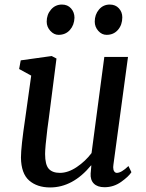

<svg xmlns="http://www.w3.org/2000/svg" viewBox="-20 -813 641 843"><path d="M185 -718Q185 -749 204 -771Q223 -793 252 -793Q277 -793 292 -776Q307 -759 307 -735Q306 -703 287 -681.5Q268 -660 237 -660Q217 -660 201 -677.5Q185 -695 185 -718ZM396 -718Q396 -749 414.5 -771Q433 -793 462 -793Q487 -793 502 -776.5Q517 -760 517 -737Q517 -704 498 -682Q479 -660 448 -660Q427 -660 411.5 -677.5Q396 -695 396 -718ZM188 -247Q178 -165 178 -137Q178 -90 194 -72Q210 -54 243 -54Q279 -54 317 -79.5Q355 -105 382 -141L438 -563H542L478 -90L477 -79Q477 -67 481.5 -60.5Q486 -54 493 -54Q513 -54 544 -84L557 -57Q545 -38 512 -14.5Q479 9 439 9Q408 9 392 -7Q376 -23 378 -52Q378 -50 381 -86L380 -87Q300 10 200 10Q143 10 108 -20.5Q73 -51 72 -121Q72 -168 91 -295L117 -481L64 -510L71 -548L207 -567L228 -556L194 -291Z"/></svg>

Font: Koeln Type Serif
Style: Italic
Weight: 400
Italic angle: -8°
Designer: Eben Sorkin
Foundry: Eben Sorkin
Version: Version 2.002